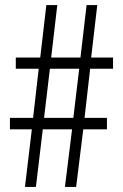

<svg xmlns="http://www.w3.org/2000/svg" viewBox="-20 -734 482 754"><path d="M334 -464H424V-508H338L362 -714H320L296 -508H181L205 -714H162L138 -508H42V-464H132L110 -271H19V-226H105L78 0H121L148 -226H263L235 0H279L307 -226H400V-271H312ZM153 -271 176 -464H291L268 -271Z"/></svg>

Font: Noto Sans Gujarati UI ExtraCondensed Light
Style: Regular
Weight: 300
Width: 2
Designer: Jelle Bosma - Monotype Design Team, Universal Thirst
Foundry: Monotype Imaging Inc.
Version: Version 2.106